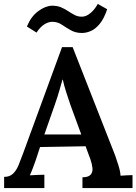

<svg xmlns="http://www.w3.org/2000/svg" viewBox="-20 -958 695 978"><path d="M1 0V-57Q29 -57 46 -73Q63 -89 74 -115.5Q85 -142 97 -175L296 -718H350L567 -165Q573 -148 583 -116.5Q593 -85 594 -63Q611 -64 627 -65Q643 -66 655 -66V0H400V-55Q430 -55 441.5 -68Q453 -81 451 -101.5Q449 -122 441 -145L416 -213L184 -209L162 -142Q156 -125 148 -103.5Q140 -82 132 -65Q149 -66 170.5 -67Q192 -68 206 -68V0ZM206 -273H394L340 -420Q328 -454 317 -489Q306 -524 300 -552H298Q292 -531 283 -499Q274 -467 260 -427ZM526 -911Q510 -863 488 -836.5Q466 -810 442.5 -800Q419 -790 398 -790Q365 -790 340.5 -804Q316 -818 294.5 -832.5Q273 -847 246 -847Q227 -847 206 -834Q185 -821 166 -792L117 -823Q138 -874 174.5 -901Q211 -928 245 -929Q272 -929 291.5 -920.5Q311 -912 327.5 -901Q344 -890 360.5 -881.5Q377 -873 397 -873Q419 -873 441 -891.5Q463 -910 478 -938Z"/></svg>

Font: Lora SemiBold
Style: Regular
Weight: 600
Designer: Olga Karpushina, Alexei Vanyashin (Cyrillic)
Foundry: Cyreal
Version: Version 3.011; ttfautohint (v1.8.4.7-5d5b)